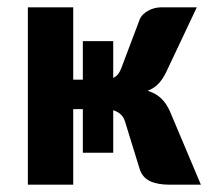

<svg xmlns="http://www.w3.org/2000/svg" viewBox="-20 -505 569 525"><path d="M362.3 -452.6Q365.7 -460.4 372.1 -466.3Q378.4 -472.2 386.2 -476.3Q394 -480.5 402.8 -482.7Q411.6 -484.9 419.9 -484.9H518.1L433.6 -306.2Q423.8 -286.6 412.1 -274.9Q400.4 -263.2 383.8 -256.8Q406.7 -249.5 420.9 -235.8Q435.1 -222.2 444.8 -200.2L529.3 0H443.8Q411.1 0 390.6 -9.5Q370.1 -19 362.3 -41.5L321.8 -172.9Q317.9 -185.5 309.3 -192.9Q300.8 -200.2 289.6 -203.6V-87.4H206.5V-206.5H180.2V0H56.2V-484.9H180.2V-287.1H206.5V-392.6H289.6V-292Q303.7 -298.3 311 -316.9Z"/></svg>

Font: Carlito
Style: Bold
Weight: 700
Designer: Lukasz Dziedzic
Foundry: tyPoland Lukasz Dziedzic
Version: Version 1.104